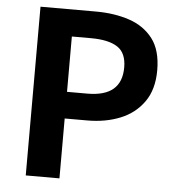

<svg xmlns="http://www.w3.org/2000/svg" viewBox="-53 -790 772 840"><g transform="rotate(5 333.5 -370.5)"><path d="M91 0V-741H334Q416 -741 481.5 -719Q547 -697 585.5 -646.5Q624 -596 624 -508Q624 -424 585.5 -369.5Q547 -315 482.5 -289Q418 -263 338 -263H239V0ZM239 -380H328Q404 -380 441.5 -412Q479 -444 479 -508Q479 -572 439.5 -597.5Q400 -623 323 -623H239Z"/></g></svg>

Font: Noto Sans SC
Style: Bold
Weight: 700
Designer: Ryoko NISHIZUKA  (kana, bopomofo & ideographs); Paul D. Hunt (Latin, Greek & Cyrillic); Sandoll Communications , Soo-you
Foundry: Adobe
Version: Version 2.004-H2;hotconv 1.0.118;makeotfexe 2.5.65603